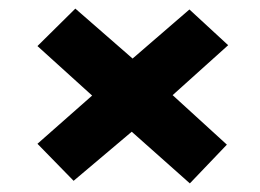

<svg xmlns="http://www.w3.org/2000/svg" viewBox="-20 -566 603 446"><path d="M421 -140 507 -230 381 -345 510 -461 420 -544 288 -430 155 -546 67 -459 194 -344 67 -232 151 -146 286 -260Z"/></svg>

Font: Inconsolata SemiExpanded Black
Style: Regular
Weight: 900
Width: 6
Monospace: yes
Designer: Raph Levien, Cyreal, Brenton Simpson
Foundry: Raph Levien, Cyreal, Google
Version: Version 3.100